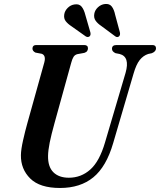

<svg xmlns="http://www.w3.org/2000/svg" viewBox="-20 -924 796 955"><path d="M502.5 -216 604.5 -561.5Q627.5 -642 575 -655.5L554.5 -659.5Q536.5 -668 537 -681.5Q537 -700 559.5 -700H738Q756 -700 756 -683.5Q756 -668 735.5 -659.5L717 -655.5Q692.5 -647.5 675 -625.5Q657.5 -603.5 644.5 -558.5L543 -212.5Q509 -95 444.2 -42Q379.5 11 278.5 11Q178 11 130.5 -36Q83 -83 84 -152.5Q84.5 -181 94.8 -226.5Q105 -272 116 -311L200.5 -614Q209.5 -648.5 187.5 -656.5L156 -662.5Q141 -670.5 141.5 -683Q142 -700 160 -700H398.5Q417.5 -700 417.5 -684Q417.5 -677 413.8 -670.8Q410 -664.5 399.5 -661L364 -654.5Q352 -651 345.8 -641.2Q339.5 -631.5 334 -611L251 -311Q235 -253.5 227.2 -214.8Q219.5 -176 219 -149Q218 -94.5 245.5 -67.2Q273 -40 322.5 -40Q383.5 -40 429.2 -80.8Q475 -121.5 502.5 -216ZM553 -849.5 576.5 -762.5Q579 -749.5 572 -743Q563 -736 553 -743.5L483.5 -795Q465.5 -807 455.5 -821.2Q445.5 -835.5 449 -855.5Q452 -873.5 467.2 -887.8Q482.5 -902 502 -904Q524.5 -906.5 536 -891.5Q547.5 -876.5 553 -849.5ZM404.5 -849.5 429.5 -763Q432.5 -750 426 -743.5Q417 -736.5 406.5 -743L336 -793Q317.5 -805 307 -818.5Q296.5 -832 299.5 -852Q302 -870 316.8 -884.8Q331.5 -899.5 351.5 -902Q374 -905.5 386 -890.8Q398 -876 404.5 -849.5Z"/></svg>

Font: Fraunces 144pt S050 SemiBold
Style: Italic
Weight: 600
Italic angle: -16°
Version: Version 1.000; ttfautohint (v1.8.3)